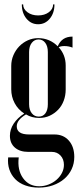

<svg xmlns="http://www.w3.org/2000/svg" viewBox="-20 -676 357 871"><path d="M156 175Q122 175 94.5 165Q67 155 49 136.5Q31 118 22.5 93Q14 68 17 38H65Q58 95 84.5 132Q111 169 158 169Q180 169 200.5 161Q221 153 236.5 139.5Q252 126 261 108.5Q270 91 270 72Q270 46 254.5 29.5Q239 13 215 13H108Q70 13 47.5 -6.5Q25 -26 25 -60Q25 -89 42 -115Q59 -141 90 -161Q62 -179 46.5 -208Q31 -237 31 -271V-377Q31 -403 41 -426Q51 -449 67.5 -466Q84 -483 106 -493Q128 -503 153 -503Q205 -503 242 -466Q260 -510 309 -510V-460Q292 -467 272 -467Q256 -467 246 -462Q278 -427 278 -379V-270Q278 -243 269 -219Q260 -195 243.5 -178Q227 -161 205.5 -151Q184 -141 158 -141Q124 -141 98 -157Q56 -132 56 -103Q56 -66 112 -66H227Q268 -66 292.5 -38Q317 -10 317 36Q317 66 305 91.5Q293 117 271.5 135.5Q250 154 220.5 164.5Q191 175 156 175ZM112 -203Q112 -178 124 -162.5Q136 -147 156 -147Q175 -147 186 -162Q197 -177 197 -203V-440Q197 -466 185.5 -481.5Q174 -497 155 -497Q136 -497 124 -481.5Q112 -466 112 -440ZM221 -656H227Q227 -617 206 -591.5Q185 -566 153 -566Q121 -566 100 -591.5Q79 -617 79 -656H85Q85 -635 104.5 -620.5Q124 -606 153 -606Q182 -606 201.5 -620.5Q221 -635 221 -656Z"/></svg>

Font: Moniqa SemBd Narrow Display
Style: Regular
Weight: 600
Width: 4
Designer: Rajesh Rajput
Foundry: Rajesh Rajput
Version: Version 1.000